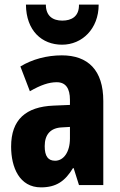

<svg xmlns="http://www.w3.org/2000/svg" viewBox="-20 -799 520 829"><path d="M406 -779H321C322 -728 289 -710 249 -710C208 -710 178 -730 178 -779H92C93 -666 161 -606 248 -606C334 -606 406 -674 406 -779ZM247 -560C182 -560 119 -543 68 -512L109 -405C156 -432 191 -444 225 -444C264 -444 282 -417 282 -368V-346L211 -343C92 -338 28 -283 28 -166C28 -76 64 10 157 10C223 10 261 -17 295 -73H298L321 0H426V-363C426 -496 360 -560 247 -560ZM248 -249 282 -251V-201C282 -143 255 -105 218 -105C188 -105 173 -124 173 -168C173 -218 198 -247 248 -249Z"/></svg>

Font: Noto Sans Gujarati UI ExtraCondensed ExtraBold
Style: Regular
Weight: 800
Width: 2
Designer: Jelle Bosma - Monotype Design Team, Universal Thirst
Foundry: Monotype Imaging Inc.
Version: Version 2.106